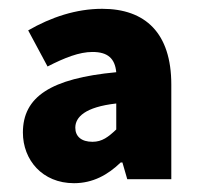

<svg xmlns="http://www.w3.org/2000/svg" viewBox="-20 -833 453 436"><path d="M148 -417C191 -417 225 -436 254 -464H258L269 -426H369V-641C369 -758 310 -813 212 -813C153 -813 96 -794 44 -764L88 -682C127 -702 160 -715 190 -715C225 -715 241 -700 244 -669C95 -655 32 -613 32 -532C32 -470 76 -417 148 -417ZM190 -511C165 -511 151 -523 151 -543C151 -567 173 -590 244 -598V-539C226 -522 212 -511 190 -511Z"/></svg>

Font: Noto Sans CJK Black
Style: Bold
Weight: 900
Designer: Ryoko NISHIZUKA (kana & ideographs); Paul D. Hunt (Latin, Greek & Cyrillic); Wenlong ZHANG (bopomofo); Sandoll Communica
Foundry: Adobe Systems Incorporated
Version: Version 1.000;PS 1;hotconv 1.0.78;makeotf.lib2.5.61930